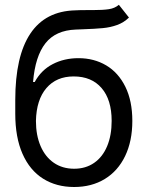

<svg xmlns="http://www.w3.org/2000/svg" viewBox="-20 -749 601 780"><path d="M313.5 -629.9 288.1 -628.9Q206.1 -626 164.6 -573.2Q123 -520.5 114.3 -416H121.1Q147.5 -464.4 194.1 -488.5Q240.7 -512.7 298.8 -512.7Q361.8 -512.7 411.4 -483.4Q460.9 -454.1 489.3 -396.5Q517.6 -338.9 517.6 -257.8Q517.6 -175.8 488.3 -115Q459 -54.2 405.5 -21.7Q352.1 10.7 281.2 10.7Q209 10.7 155 -23.2Q101.1 -57.1 71.5 -124Q42 -190.9 42 -287.1V-342.8Q42 -521 103.3 -612.5Q164.6 -704.1 286.1 -707Q301.8 -708 330.1 -708H355.5Q398.4 -708 422.4 -711.7Q446.3 -715.3 462.9 -729.5L503.9 -677.7Q482.9 -657.2 455.8 -647.5Q428.7 -637.7 398.2 -634.8Q367.7 -631.8 313.5 -629.9ZM433.6 -257.8Q433.6 -343.8 392.8 -391.1Q352.1 -438.5 279.3 -438.5Q209 -438.5 168.5 -391.1Q127.9 -343.8 126 -257.8Q126 -199.7 144.8 -155.8Q163.6 -111.8 198.7 -87.6Q233.9 -63.5 281.2 -63.5Q328.1 -63.5 362.5 -87.4Q397 -111.3 415.3 -155.3Q433.6 -199.2 433.6 -257.8Z"/></svg>

Font: WEMIX Pretendard
Style: Regular
Weight: 400
Designer: Base glyphs from Inter by Rasmus Andersson; Hangeul glyphs from Noto Sans CJK(Source Han Sans) by Jang Soo-young and Kan
Foundry: Kil Hyung-jin
Version: Version 1.000